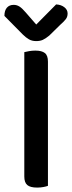

<svg xmlns="http://www.w3.org/2000/svg" viewBox="-27 -843 326 869"><path d="M190 -2Q183 1 169.5 3.5Q156 6 141 6Q110 6 96.5 -5.5Q83 -17 83 -44V-607Q91 -609 104.5 -611.5Q118 -614 133 -614Q162 -614 176 -603Q190 -592 190 -564ZM227 -823Q249 -822 264 -810.5Q279 -799 279 -782Q279 -767 271 -756.5Q263 -746 247 -732L196 -682Q179 -668 166.5 -662.5Q154 -657 137 -657Q118 -657 104 -665Q90 -673 76 -687L-7 -771Q-7 -795 4 -808Q15 -821 35 -821Q49 -821 61 -813.5Q73 -806 90 -786L137 -732Z"/></svg>

Font: Baloo 2 Latin Medium
Style: Regular
Weight: 500
Designer: Sarang Kulkarni and Ek Type
Foundry: Ek Type
Version: Version 1.001